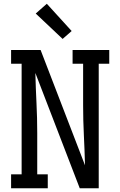

<svg xmlns="http://www.w3.org/2000/svg" viewBox="-20 -1001 640 1021"><path d="M234 0H39V-74H95V-662H39V-735H196L432 -122Q430 -202 426 -281.5Q422 -361 422 -441V-662H366V-735H561V-662H505V0H404L168 -613Q170 -533 174 -453.5Q178 -374 178 -294V-74H234ZM313 -794 170 -929 229 -981 361 -836Z"/></svg>

Font: Iosevka HT Extended
Style: Regular
Weight: 400
Width: 7
Monospace: yes
Designer: Belleve Invis
Foundry: Belleve Invis
Version: Version 32.3.0; ttfautohint (v1.8.4)